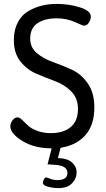

<svg xmlns="http://www.w3.org/2000/svg" viewBox="-20 -753 542 985"><path d="M241 -70Q306 -70 343 -101.5Q380 -133 380 -194Q380 -249 346 -283.5Q312 -318 264 -336Q216 -354 167.5 -374.5Q119 -395 85 -437.5Q51 -480 51 -547Q51 -599 71 -637.5Q91 -676 124.5 -695.5Q158 -715 194 -724Q230 -733 271 -733Q333 -733 389.5 -715.5Q446 -698 446 -667Q446 -653 436 -637Q426 -621 410 -621Q406 -621 364 -640Q322 -659 271 -659Q210 -659 172.5 -634Q135 -609 135 -555Q135 -509 169 -480.5Q203 -452 251 -435Q299 -418 347.5 -396Q396 -374 430 -325.5Q464 -277 464 -202Q464 -111 417.5 -59Q371 -7 291 5L277 58Q325 59 349 80Q373 101 373 131Q373 163 349.5 187.5Q326 212 280 212Q253 212 226.5 205Q200 198 200 185Q200 178 205 167.5Q210 157 218 157Q220 157 237.5 164Q255 171 274 171Q326 171 326 134Q326 98 267 93L224 90L245 8Q156 8 94.5 -30Q33 -68 33 -105Q33 -121 44.5 -136Q56 -151 70 -151Q79 -151 93 -138.5Q107 -126 122 -110.5Q137 -95 169 -82.5Q201 -70 241 -70Z"/></svg>

Font: Dosis
Style: Medium
Weight: 500
Designer: Edgar Tolentino, Pablo Impallari, Igino Marini
Foundry: Edgar Tolentino, Pablo Impallari, Igino Marini
Version: Version 1.007